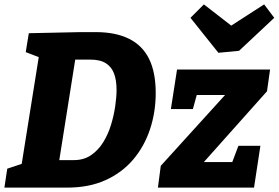

<svg xmlns="http://www.w3.org/2000/svg" viewBox="-26 -853 1267 873"><path d="M409 -707Q500 -707 561 -676.5Q622 -646 652 -585Q682 -524 682 -430Q682 -343 656 -265Q630 -187 579.5 -127.5Q529 -68 454 -34Q379 0 280 0H-6L7 -86L91 -114L70 -91L153 -611L169 -586L91 -616L105 -702L341 -707ZM310 -125Q355 -125 388 -147.5Q421 -170 443.5 -206.5Q466 -243 479 -286Q492 -329 498 -371Q504 -413 504 -444Q504 -487 493 -517.5Q482 -548 456 -565Q430 -582 384 -582H290L321 -613L238 -90L221 -125ZM1158 -190 1129 0H692L705 -99L1029 -456L1047 -421H829L879 -459L851 -357H751L779 -537H1202L1188 -438L858 -68L859 -116H1061L1012 -68L1058 -190ZM1175 -833 1221 -772 1061 -622 967 -613 840 -772 901 -833 1079 -695 964 -697Z"/></svg>

Font: Bitter Thin ExtraBold
Style: Italic
Weight: 800
Italic angle: -9°
Version: Version 2.002